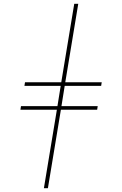

<svg xmlns="http://www.w3.org/2000/svg" viewBox="-20 -843 640 1006"><path d="M210 143 278 -268H87L90 -287H281L298 -393H108L111 -412H301L369 -823H390L322 -412H513L510 -393H319L302 -287H492L489 -268H299L231 143Z"/></svg>

Font: Iosevka Curly Thin Extended
Style: Italic
Weight: 100
Width: 7
Italic angle: -9°
Monospace: yes
Designer: Belleve Invis
Foundry: Belleve Invis
Version: Version 11.1.0; ttfautohint (v1.8.3)